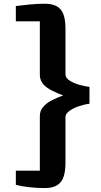

<svg xmlns="http://www.w3.org/2000/svg" viewBox="-20 -876 524 1000"><path d="M321 -29V-266Q321 -284 342 -298.8Q363 -313.5 392.2 -323.2Q421.5 -333 446 -335.5V-423.5Q421.5 -426 392.2 -434.5Q363 -443 342 -456.8Q321 -470.5 321 -489V-726Q321 -798 295.5 -827.2Q270 -856.5 213.5 -856.5Q173 -856.5 133.5 -852.5Q94 -848.5 62.5 -844.5V-765H187.5V-486.5Q187.5 -470.5 192.8 -458Q198 -445.5 207 -435.5Q222.5 -418 251.5 -403.8Q280.5 -389.5 309 -379Q280.5 -369 251.8 -354.5Q223 -340 207 -321.5Q187.5 -301.5 187.5 -271.5V13H62.5V86.5Q94 95 133.5 99.2Q173 103.5 213.5 103.5Q270 103.5 295.5 73.2Q321 43 321 -29Z"/></svg>

Font: Merriweather Sans
Style: Bold
Weight: 700
Designer: Eben Sorkin
Foundry: Eben Sorkin
Version: Version 1.008; ttfautohint (v1.7.19-72a1) -l 8 -r 50 -G 200 